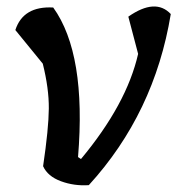

<svg xmlns="http://www.w3.org/2000/svg" viewBox="-20 -568 543 588"><path d="M373 -517Q456 -575 503 -525Q453 -221 252 -1Q207 2 166.5 -13Q126 -28 112 -59Q129 -174 129.5 -235.5Q130 -297 111 -373L27 -476Q51 -550 143 -545Q245 -403 219 -87L228 -81Q368 -249 403 -403Z"/></svg>

Font: Tillana Medium
Style: Regular
Weight: 500
Designer: Lipi Raval (Devanagari, Latin), Jonny Pinhorn (Latin)
Foundry: Indian Type Foundry
Version: Version 2.003;PS 1.0;hotconv 1.0.79;makeotf.lib2.5.61930; tt